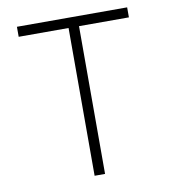

<svg xmlns="http://www.w3.org/2000/svg" viewBox="-79 -762 744 831"><g transform="rotate(-10 293.0 -346.5)"><path d="M270 0H315.9V-649.4H535.2V-693.4H50.8V-649.4H270Z"/></g></svg>

Font: Cascadia Code PL ExtraLight
Style: Regular
Weight: 200
Monospace: yes
Designer: Aaron Bell
Foundry: Saja Typeworks
Version: Version 2404.023